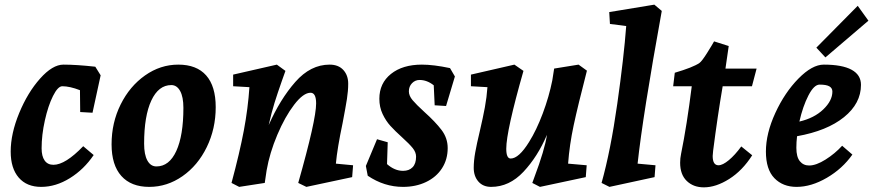

<svg xmlns="http://www.w3.org/2000/svg" viewBox="-20 -790 3756 826"><path d="M26 -138Q26 -215 62.5 -303.5Q99 -392 152.5 -452Q206 -512 253 -512Q309 -512 390 -503L413 -466L378 -305L325 -308L324 -402Q280 -419 248 -419Q229 -419 208 -377Q187 -335 173 -272Q159 -209 159 -152Q159 -118 172 -99.5Q185 -81 210 -81Q261 -81 338 -161L383 -123Q341 -61 280.5 -23.5Q220 14 157 14Q95 14 60.5 -26Q26 -66 26 -138Z M460 -169Q460 -262 499 -340.5Q538 -419 604 -465.5Q670 -512 747 -512Q826 -512 867 -465.5Q908 -419 908 -329Q908 -236 869.5 -157Q831 -78 765 -32Q699 14 622 14Q544 14 502 -33Q460 -80 460 -169ZM769 -326Q769 -373 755 -398.5Q741 -424 717 -424Q662 -424 631 -357.5Q600 -291 600 -172Q600 -125 614 -99.5Q628 -74 653 -74Q708 -74 738.5 -140.5Q769 -207 769 -326Z M1053 -415 983 -419V-469L1171 -512L1208 -485L1193 -443Q1174 -389 1161 -347.5Q1148 -306 1136 -252Q1185 -363 1250.5 -437.5Q1316 -512 1398 -512Q1436 -512 1457 -489Q1478 -466 1478 -430Q1478 -399 1472.5 -364Q1467 -329 1454 -261Q1431 -152 1425 -86L1499 -79L1495 -28L1298 14L1263 -3Q1340 -274 1340 -345Q1340 -391 1316 -391Q1285 -391 1245.5 -339.5Q1206 -288 1173 -210Q1140 -132 1127 -57Q1124 -41 1119 -3L1009 14L976 -3Q1011 -133 1029 -228.5Q1047 -324 1053 -415Z M1562 -34 1554 -76 1602 -191 1648 -178 1645 -84Q1678 -55 1714 -55Q1740 -55 1755 -70.5Q1770 -86 1770 -116Q1770 -135 1755.5 -153Q1741 -171 1710 -199Q1679 -227 1659.5 -248.5Q1640 -270 1626 -299.5Q1612 -329 1612 -365Q1612 -432 1662 -472Q1712 -512 1795 -512Q1845 -512 1916 -497L1937 -461L1899 -334L1850 -337L1846 -423Q1817 -446 1785 -446Q1766 -446 1752.5 -432Q1739 -418 1739 -397Q1739 -378 1755 -359Q1771 -340 1805 -309Q1853 -266 1879.5 -231Q1906 -196 1906 -153Q1906 -104 1881.5 -66Q1857 -28 1813 -7Q1769 14 1714 14Q1633 14 1562 -34Z M2018 -68Q2018 -98 2024.5 -134.5Q2031 -171 2044 -225Q2058 -285 2066 -328.5Q2074 -372 2077 -415L2006 -419V-469L2193 -512L2232 -485Q2158 -226 2158 -150Q2158 -108 2177 -108Q2212 -108 2256 -179Q2288 -230 2315 -302Q2342 -374 2356 -444L2364 -495L2469 -512L2505 -486Q2466 -335 2448 -251Q2430 -167 2424 -86L2504 -79L2500 -28L2303 14L2270 -3L2278 -25Q2324 -147 2333 -210Q2293 -116 2232 -51Q2171 14 2093 14Q2058 14 2038 -9Q2018 -32 2018 -68Z M2674 -678 2604 -687 2601 -738 2795 -770 2827 -743Q2745 -291 2723 -86L2800 -79L2796 -28L2602 14L2568 -3Q2607 -142 2635.5 -343Q2664 -544 2674 -678Z M3008 16Q2963 16 2934.5 -11.5Q2906 -39 2906 -90Q2906 -109 2910 -128Q2935 -251 2956 -419H2876L2883 -477Q2961 -500 2989 -519Q3000 -527 3022.5 -563Q3045 -599 3052 -612L3115 -592L3101 -495H3235L3215 -419H3089Q3067 -290 3048 -142L3046 -119Q3046 -79 3071 -79Q3089 -79 3115.5 -101Q3142 -123 3169 -160L3216 -122Q3174 -56 3117 -20Q3060 16 3008 16Z M3275 -138Q3275 -216 3315.5 -304Q3356 -392 3415 -452Q3474 -512 3524 -512Q3603 -512 3643.5 -490Q3684 -468 3684 -425Q3684 -345 3611 -286Q3538 -227 3409 -204Q3406 -179 3406 -154Q3406 -115 3421 -96.5Q3436 -78 3461 -78Q3491 -78 3531.5 -103.5Q3572 -129 3603 -163L3647 -125Q3604 -64 3537 -25Q3470 14 3407 14Q3348 14 3311.5 -23.5Q3275 -61 3275 -138ZM3561 -396Q3561 -411 3548 -418.5Q3535 -426 3506 -426Q3482 -426 3458 -379.5Q3434 -333 3419 -267Q3483 -282 3522 -319.5Q3561 -357 3561 -396ZM3492 -585 3670 -765 3716 -701 3531 -543Z"/></svg>

Font: Andada Pro ExtraBold
Style: Italic
Weight: 800
Italic angle: -6.99998°
Designer: Carolina Giovagnoli
Foundry: Huerta Tipografica
Version: Version 3.005; ttfautohint (v1.8.4)